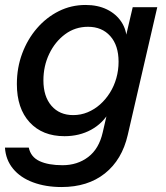

<svg xmlns="http://www.w3.org/2000/svg" viewBox="-35 -539 668 774"><path d="M213 215Q149 215 98 196Q47 177 17.5 141Q-12 105 -15 56H81Q89 94 124.5 110.5Q160 127 217 127Q277 127 320.5 94Q364 61 379 -5L401 -100L407 -90Q380 -42 332.5 -16Q285 10 225 10Q136 10 84.5 -46Q33 -102 33 -200Q33 -266 54.5 -323.5Q76 -381 114 -425Q152 -469 202 -494Q252 -519 310 -519Q359 -519 396 -501Q433 -483 454.5 -450.5Q476 -418 476 -376L467 -369L500 -510H599L480 5Q457 105 388 160Q319 215 213 215ZM260 -75Q291 -75 318.5 -86.5Q346 -98 368.5 -118Q391 -138 408 -165Q425 -192 434 -224Q443 -256 443 -290Q443 -356 409.5 -393.5Q376 -431 320 -431Q268 -431 227.5 -401Q187 -371 163.5 -322Q140 -273 140 -215Q140 -150 172.5 -112.5Q205 -75 260 -75Z"/></svg>

Font: Instrument Sans Medium
Style: Italic
Weight: 500
Italic angle: -13°
Designer: Rodrigo Fuenzalida
Foundry: fragTYPE
Version: Version 1.000;gftools[0.9.28]